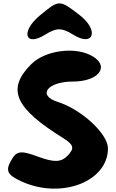

<svg xmlns="http://www.w3.org/2000/svg" viewBox="-20 -1184 697 1149"><path d="M167 -800C18 -651 67 -538 359 -357C421 -318 427 -297 386 -254C346 -212 305 -211 209 -246C101 -286 78 -282 44 -219C12 -161 26 -136 109 -98C347 10 626 -97 626 -296C626 -383 468 -529 326 -574C201 -613 263 -696 417 -696C567 -696 637 -783 538 -845C438 -908 252 -885 167 -800ZM217 -1090C102 -994 130 -901 251 -977C318 -1019 350 -1019 417 -977C542 -899 575 -1003 455 -1095C334 -1188 334 -1187 217 -1090Z"/></svg>

Font: Hussar Skorodowane
Style: Bold
Weight: 700
Foundry: Cannot Into Space Fonts
Version: Version 0.892